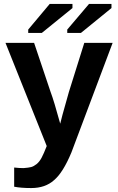

<svg xmlns="http://www.w3.org/2000/svg" viewBox="-20 -745 596 973"><path d="M138.2 208Q86.4 208 51.8 201.2V104Q77.1 106.9 99.1 106.9Q125 105 137.9 101.6Q150.9 98.1 165.3 86.7Q179.7 75.2 190.9 54.2Q202.1 33.2 216.8 -4.9L7.8 -527.8H152.8L235.8 -280.8Q253.9 -232.9 285.2 -118.2L296.9 -164.1L329.1 -278.8L407.2 -527.8H550.8L341.8 27.8Q299.3 129.9 253.9 168Q209.5 208 138.2 208ZM347.2 -704.1 191.9 -578.1H123V-595.2L231.9 -725.1H347.2ZM544.9 -704.1 390.1 -578.1H320.8V-595.2L431.2 -725.1H544.9Z"/></svg>

Font: Libra Sans Modern
Style: Bold
Weight: 700
Foundry: Stefan Peev, Context Ltd
Version: Version 1.000